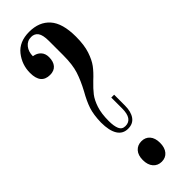

<svg xmlns="http://www.w3.org/2000/svg" viewBox="-251 -743 762 762"><g transform="rotate(-45 130.5 -361.5)"><path d="M169 -315H185V-254Q185 -220 171 -200Q157 -180 129 -180Q100 -180 85 -204Q70 -228 70 -274Q71 -317 80.5 -345.5Q90 -374 110 -409Q131 -448 142 -482Q153 -516 153 -569V-649Q153 -682 143 -696Q133 -710 114 -710Q92 -710 78.5 -693Q65 -676 65 -651Q85 -648 96.5 -635.5Q108 -623 108 -603Q108 -578 96 -564Q84 -550 61 -550Q10 -550 10 -612Q10 -658 38.5 -694Q67 -730 123 -730Q179 -730 210 -695Q241 -660 241 -585Q241 -538 230.5 -506.5Q220 -475 205.5 -455.5Q191 -436 166 -413Q142 -390 128.5 -372.5Q115 -355 105.5 -326.5Q96 -298 96 -256Q96 -228 103 -211.5Q110 -195 129 -195Q169 -195 169 -254ZM179 -51Q179 -24 166 -8.5Q153 7 131 7Q109 7 95.5 -8.5Q82 -24 82 -51Q82 -78 95.5 -93Q109 -108 131 -108Q153 -108 166 -93Q179 -78 179 -51Z"/></g></svg>

Font: FFF_Magyar-Nemzet Bold
Style: Regular
Weight: 700
Width: 2
Designer: bBox Type GmbH
Foundry: bBox Type GmbH
Version: Version 0.004